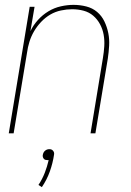

<svg xmlns="http://www.w3.org/2000/svg" viewBox="-20 -548 540 789"><path d="M16 0 102 -520H122L105 -420Q117 -445 136 -466Q155 -487 179 -501.5Q203 -516 230 -522Q257 -528 282 -528Q309 -528 334.5 -521.5Q360 -515 379 -499Q398 -483 409 -460Q420 -437 425 -412Q430 -387 428.5 -360.5Q427 -334 423 -307L372 0H352L403 -310Q407 -334 408.5 -358Q410 -382 406 -405Q402 -428 391 -448.5Q380 -469 363 -483.5Q346 -498 323.5 -504Q301 -510 276 -510Q254 -510 230.5 -505Q207 -500 186.5 -488Q166 -476 149 -458Q132 -440 120 -419.5Q108 -399 101 -376.5Q94 -354 91 -331L36 0ZM152 221 138 212Q154 188 164 162Q174 136 180 110H176Q171 110 167 109Q163 108 160 104.5Q157 101 156 96.5Q155 92 156 88Q157 83 159 79Q161 75 165 71.5Q169 68 173.5 66.5Q178 65 183 65Q188 65 191.5 66.5Q195 68 198 71.5Q201 75 202 79Q203 83 202 88Q197 122 185 156Q173 190 152 221Z"/></svg>

Font: Iosevka Curly Thin
Style: Italic
Weight: 100
Italic angle: -9°
Monospace: yes
Designer: Belleve Invis
Foundry: Belleve Invis
Version: Version 22.1.2; ttfautohint (v1.8.4)